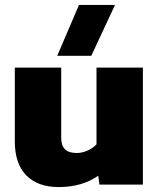

<svg xmlns="http://www.w3.org/2000/svg" viewBox="-20 -748 644 778"><path d="M300 -728H446L350 -522H212ZM40 -175V-474H228V-190Q228 -158 243.5 -143Q259 -128 291 -128Q313 -128 335 -138Q357 -148 371 -163V-474H559V0H383L378 -36Q313 10 217 10Q133 10 86.5 -37.5Q40 -85 40 -175Z"/></svg>

Font: Kanit Bold
Style: Regular
Weight: 700
Designer: Katatrad Team
Foundry: CadsonDemak
Version: Version 1.000